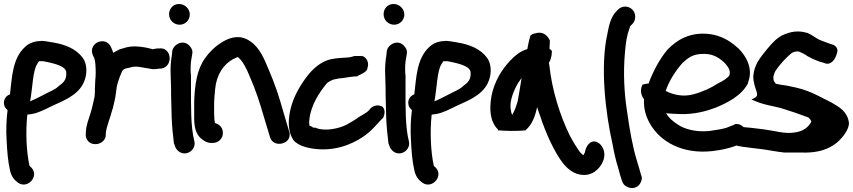

<svg xmlns="http://www.w3.org/2000/svg" viewBox="-22 -729 4278 963"><path d="M0 -199C3 -189 8 -184 16 -177C10 -132 8 -79 11 -28C14 27 17 77 28 124C34 156 51 175 68 187C119 224 183 147 128 105L126 103C110 31 106 -68 115 -154C122 -155 130 -156 137 -157C173 -163 209 -183 240 -198C289 -221 363 -247 395 -309C413 -344 421 -399 393 -439C359 -485 304 -506 244 -516C181 -528 180 -523 180 -523C151 -523 122 -512 104 -494C39 -436 38 -336 28 -256C1 -246 -7 -220 0 -199ZM129 -221C142 -291 142 -372 164 -407C177 -425 169 -422 182 -422H185C196 -423 202 -420 224 -416C273 -405 307 -391 310 -369C314 -330 298 -316 270 -295C254 -279 225 -269 194 -252C175 -243 153 -230 129 -221Z M408 -52C408 -32 423 -6 456 -6C483 -6 503 -23 508 -44V-47L509 -64C513 -98 531 -137 542 -181L543 -182C548 -207 557 -234 560 -267C562 -285 565 -304 569 -315L577 -339L587 -364C593 -380 600 -385 625 -389L640 -393C652 -396 670 -395 685 -392C747 -381 747 -382 747 -382C756 -382 765 -383 779 -385H787C850 -396 839 -495 775 -486H766C758 -485 755 -484 743 -482L741 -483L725 -487C716 -489 708 -491 700 -492L678 -495C646 -499 617 -494 600 -488L576 -481L575 -480C567 -476 557 -471 546 -464C543 -473 540 -482 535 -492C509 -552 419 -514 443 -454C447 -443 449 -442 451 -437C457 -418 458 -391 458 -362C458 -349 457 -337 456 -330V-328C456 -314 454 -301 454 -285V-270C454 -262 453 -250 452 -242C446 -217 440 -186 432 -161C424 -134 411 -105 409 -71Z M826 -658C826 -627 851 -605 879 -605C907 -605 930 -628 930 -656C930 -685 905 -709 876 -709C845 -709 826 -684 826 -658ZM834 -352C834 -332 836 -311 836 -289C836 -267 836 -242 837 -217L839 -141C840 -104 846 -41 850 -13V-11C852 -6 853 -5 855 3C859 16 868 25 874 30C911 59 963 23 953 -20C934 -92 936 -200 936 -289V-355H935C933 -386 934 -415 939 -439L942 -457C946 -474 939 -487 932 -495C901 -536 848 -508 842 -473V-472L840 -452C835 -424 832 -389 834 -352Z M952 -158C952 -121 949 -66 987 -34C999 -24 1016 -12 1037 -12H1045C1073 -12 1096 -34 1096 -62C1096 -86 1082 -105 1056 -112C1054 -121 1052 -140 1052 -158V-219C1053 -239 1055 -260 1057 -282C1064 -356 1100 -407 1148 -433H1149C1160 -439 1169 -443 1169 -443C1169 -443 1170 -443 1173 -441C1196 -423 1215 -383 1230 -347C1263 -270 1277 -227 1306 -128L1332 -42C1340 -11 1371 -3 1395 -10C1418 -16 1436 -36 1430 -66L1429 -67L1403 -155C1374 -257 1358 -304 1324 -384C1304 -431 1282 -489 1233 -522C1185 -555 1140 -544 1101 -523C1062 -501 1030 -471 1005 -435C965 -378 955 -302 952 -221Z M1448 -224C1429 -173 1410 -85 1450 -26C1476 6 1536 18 1585 20C1684 24 1769 -17 1822 -60C1849 -81 1872 -111 1898 -137L1899 -136C1904 -148 1916 -176 1895 -195C1867 -208 1841 -195 1830 -177C1818 -164 1798 -154 1773 -139V-138C1759 -128 1738 -116 1717 -104C1679 -84 1607 -69 1564 -87L1563 -88C1556 -89 1550 -89 1546 -89V-92L1530 -99C1529 -106 1528 -118 1530 -132C1537 -199 1579 -266 1618 -312C1644 -332 1663 -334 1701 -338C1716 -340 1746 -346 1768 -346H1771L1773 -349C1810 -365 1821 -376 1821 -388C1830 -411 1820 -442 1792 -449L1789 -448H1756C1742 -445 1743 -443 1726 -441C1704 -439 1681 -439 1655 -435C1603 -429 1566 -399 1539 -371C1503 -332 1467 -274 1448 -224Z M1902 -658C1902 -627 1927 -605 1955 -605C1983 -605 2006 -628 2006 -656C2006 -685 1981 -709 1952 -709C1921 -709 1902 -684 1902 -658ZM1910 -352C1910 -332 1912 -311 1912 -289C1912 -267 1912 -242 1913 -217L1915 -141C1916 -104 1922 -41 1926 -13V-11C1928 -6 1929 -5 1931 3C1935 16 1944 25 1950 30C1987 59 2039 23 2029 -20C2010 -92 2012 -200 2012 -289V-355H2011C2009 -386 2010 -415 2015 -439L2018 -457C2022 -474 2015 -487 2008 -495C1977 -536 1924 -508 1918 -473V-472L1916 -452C1911 -424 1908 -389 1910 -352Z M2028 -199C2031 -189 2036 -184 2044 -177C2038 -132 2036 -79 2039 -28C2042 27 2045 77 2056 124C2062 156 2079 175 2096 187C2147 224 2211 147 2156 105L2154 103C2138 31 2134 -68 2143 -154C2150 -155 2158 -156 2165 -157C2201 -163 2237 -183 2268 -198C2317 -221 2391 -247 2423 -309C2441 -344 2449 -399 2421 -439C2387 -485 2332 -506 2272 -516C2209 -528 2208 -523 2208 -523C2179 -523 2150 -512 2132 -494C2067 -436 2066 -336 2056 -256C2029 -246 2021 -220 2028 -199ZM2157 -221C2170 -291 2170 -372 2192 -407C2205 -425 2197 -422 2210 -422H2213C2224 -423 2230 -420 2252 -416C2301 -405 2335 -391 2338 -369C2342 -330 2326 -316 2298 -295C2282 -279 2253 -269 2222 -252C2203 -243 2181 -230 2157 -221Z M2443 -247C2432 -183 2434 -121 2476 -79V-75H2481C2515 -72 2571 -71 2613 -75C2648 -104 2663 -149 2672 -192C2676 -178 2682 -160 2688 -145C2715 -63 2757 33 2805 94C2827 119 2850 137 2879 145C2950 162 2985 113 2998 90L3006 70C3018 29 2996 -5 2975 -15C2958 -25 2932 -20 2918 13C2915 19 2914 24 2912 34L2905 48C2905 48 2904 48 2903 49C2899 46 2895 42 2886 33C2872 13 2853 -16 2835 -51C2787 -149 2746 -278 2733 -404C2732 -408 2731 -411 2731 -414C2738 -424 2745 -443 2746 -468C2747 -473 2744 -479 2734 -484C2735 -495 2735 -512 2736 -525C2731 -537 2711 -576 2664 -562C2649 -559 2643 -555 2638 -550C2634 -535 2627 -509 2623 -483C2585 -471 2561 -450 2536 -424C2495 -381 2456 -317 2443 -247ZM2542 -229C2551 -268 2570 -306 2594 -338C2588 -301 2582 -259 2575 -224C2571 -206 2558 -169 2547 -153C2539 -169 2535 -199 2542 -229Z M3025 -562C2987 -396 3015 -162 3050 -7C3059 42 3068 80 3078 111C3087 144 3090 157 3096 173C3104 200 3116 204 3124 208C3147 221 3178 213 3190 189C3195 179 3201 165 3194 150L3190 137C3187 126 3183 111 3174 82C3152 12 3136 -76 3123 -171C3108 -265 3104 -368 3112 -459C3117 -521 3122 -550 3136 -589C3137 -593 3138 -596 3139 -598L3150 -609C3161 -620 3164 -634 3164 -646C3164 -675 3140 -696 3114 -696C3100 -696 3087 -690 3079 -682L3070 -673C3042 -645 3032 -601 3025 -562Z M3200 -304C3186 -273 3195 -248 3208 -232C3206 -183 3217 -145 3239 -107C3290 -19 3399 45 3549 29C3593 24 3628 16 3658 6L3695 -8C3710 -10 3718 -15 3722 -19L3723 -18C3736 -53 3720 -84 3701 -97C3689 -106 3676 -110 3661 -105L3660 -103L3621 -88C3602 -82 3573 -77 3536 -72C3468 -65 3408 -82 3375 -106C3351 -122 3332 -138 3319 -161C3338 -159 3362 -158 3386 -157C3457 -154 3519 -171 3565 -188C3626 -213 3698 -249 3730 -312V-316C3758 -387 3718 -450 3682 -486C3650 -515 3611 -543 3556 -555C3447 -576 3373 -530 3325 -479C3288 -435 3254 -373 3231 -310C3215 -309 3206 -306 3200 -304ZM3317 -273C3333 -323 3369 -378 3402 -414C3431 -441 3453 -455 3491 -458C3548 -463 3580 -443 3609 -417C3630 -396 3645 -372 3636 -351C3629 -339 3607 -324 3582 -312H3581C3547 -289 3504 -269 3456 -256C3406 -242 3354 -253 3317 -273Z M3660 -5C3674 4 3691 5 3691 5L3708 8H3710C3736 11 3766 16 3798 19C3831 23 3872 32 3911 36H3998C4095 40 4160 10 4201 -39C4214 -54 4233 -80 4236 -107V-113C4231 -157 4201 -184 4171 -201C4145 -219 4116 -230 4085 -247C4050 -265 4013 -280 3970 -290L3922 -300C3904 -302 3880 -306 3869 -309C3859 -324 3857 -321 3857 -345L3864 -367C3866 -372 3880 -393 3904 -420C3928 -446 3947 -462 3952 -465C3969 -472 3976 -472 3986 -470L4010 -459C4034 -442 4063 -429 4091 -419L4110 -414C4143 -397 4168 -430 4175 -460C4181 -472 4181 -493 4158 -504C4153 -506 4150 -507 4142 -509L4123 -516C4111 -521 4098 -525 4089 -529C4072 -536 4055 -552 4028 -564H4026C3981 -578 3941 -570 3904 -553C3876 -540 3852 -515 3824 -481C3797 -448 3778 -423 3770 -402C3762 -384 3758 -366 3757 -351H3756V-350C3756 -279 3796 -254 3761 -237L3747 -230L3761 -224C3812 -201 3864 -197 3907 -183C3947 -171 3992 -155 4032 -140C4042 -131 4044 -129 4047 -118C4032 -90 4005 -69 3960 -64C3912 -57 3866 -73 3810 -80C3781 -83 3752 -88 3722 -90L3703 -92C3696 -93 3678 -87 3669 -78C3643 -58 3647 -25 3660 -5Z"/></svg>

Font: Stray Cat
Style: ExBlk
Weight: 1000
Version: Version 1.0